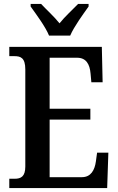

<svg xmlns="http://www.w3.org/2000/svg" viewBox="-20 -951 597 971"><path d="M228 -771H335C354 -816 401 -880 428 -918V-931H375C348 -903 307 -866 281 -833C255 -866 214 -903 188 -931H135V-918C162 -880 210 -816 228 -771ZM27 0H522L528 -179H471L465 -135C459 -91 440 -55 394 -55H231V-346H437V-401H231V-659H370C416 -659 434 -626 438 -579L442 -535H499L495 -714H27V-667H53C84 -667 108 -659 108 -600V-109C108 -58 86 -47 54 -47H27Z"/></svg>

Font: Noto Serif Tamil Condensed SemiBold
Style: Regular
Weight: 600
Width: 3
Designer: Indian Type Foundry, Tom Grace, and the Monotype Design Team
Foundry: Monotype Imaging Inc.
Version: Version 2.004